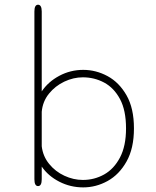

<svg xmlns="http://www.w3.org/2000/svg" viewBox="-20 -782 659 812"><path d="M141 5Q125.5 5 125.5 -24V-733.5Q125.5 -762 141 -762Q148.5 -762 152.5 -754.8Q156.5 -747.5 156.5 -733.5V-395.5Q184 -436.5 231 -461.5Q278 -486.5 332 -486.5Q386 -486.5 435 -460Q484 -433.5 515.2 -378.8Q546.5 -324 546.5 -239Q546.5 -154.5 515.2 -99Q484 -43.5 435 -16.5Q386 10.5 332 10.5Q278 10.5 231 -13.5Q184 -37.5 156.5 -77.5V-24Q156.5 5 141 5ZM156.5 -163.5Q161.5 -121 187.8 -88.8Q214 -56.5 252.2 -38.8Q290.5 -21 330.5 -21Q379 -21 420.5 -44.2Q462 -67.5 487.5 -116Q513 -164.5 513 -239Q513 -315.5 487.5 -363Q462 -410.5 420.5 -432.8Q379 -455 330.5 -455Q290.5 -455 252 -436.8Q213.5 -418.5 187 -385.8Q160.5 -353 156.5 -309.5Z"/></svg>

Font: Sono ExtraLight
Style: Regular
Weight: 200
Designer: Tyler Finck
Foundry: Tyler Finck
Version: Version 2.112